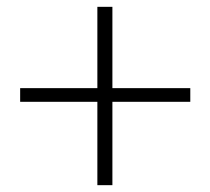

<svg xmlns="http://www.w3.org/2000/svg" viewBox="-20 -637 615 562"><path d="M537 -339V-379H309V-617H265V-379H39V-339H265V-95H309V-339Z"/></svg>

Font: Noto Serif HK Light
Style: Regular
Weight: 300
Designer: Ryoko NISHIZUKA 西塚涼子 (kana & ideographs); Frank Grießhammer (Latin, Greek & Cyrillic); Wenlong ZHANG 张文龙 (bopomofo); San
Foundry: Adobe
Version: Version 2.001;hotconv 1.1.0;makeotfexe 2.6.0